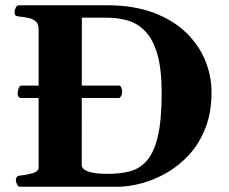

<svg xmlns="http://www.w3.org/2000/svg" viewBox="-20 -713 874 733"><path d="M59.1 -338.9Q53.2 -339.4 50.3 -344.5Q47.4 -349.6 47.4 -355.5Q47.4 -364.7 50.8 -374.5Q54.2 -384.3 59.1 -386.2H434.6Q440.4 -385.7 443.4 -378.2Q446.3 -370.6 446.3 -364.7Q446.3 -343.8 434.6 -338.9ZM57.1 0Q48.8 0 44.7 -9.8Q40.5 -19.5 40.5 -24.9Q40.5 -41 56.6 -43Q80.1 -44.9 103.8 -51.5Q127.4 -58.1 127.4 -74.2V-602.5Q127.4 -623.5 115 -632.8Q102.5 -642.1 85.4 -645.3Q68.4 -648.4 53.2 -649.9Q43 -650.9 39.3 -654.1Q35.6 -657.2 35.6 -668Q35.6 -673.3 39.8 -683.1Q43.9 -692.9 52.2 -692.9H392.1Q491.7 -692.4 565.9 -664.6Q640.1 -636.7 689.5 -589.4Q738.8 -542 763.2 -482.7Q787.6 -423.3 787.6 -360.4Q787.6 -284.2 764.6 -225.1Q741.7 -166 703.1 -123.5Q664.6 -81.1 617.2 -53.7Q569.8 -26.4 520.5 -13.2Q471.2 0 427.2 0ZM292 -82Q292 -75.2 299.8 -67.6Q307.6 -60.1 329.3 -54.7Q351.1 -49.3 393.6 -49.3Q438 -49.3 475.3 -58.8Q512.7 -68.4 540 -98.9Q567.4 -129.4 582.3 -191.4Q597.2 -253.4 597.2 -358.4Q597.2 -449.2 580.8 -505.6Q564.5 -562 535.6 -592.5Q506.8 -623 469 -634.3Q431.2 -645.5 388.7 -645.5H292.5Z"/></svg>

Font: Gelasio
Style: Bold
Weight: 700
Designer: Eben Sorkin
Foundry: Eben Sorkin
Version: Version 1.008